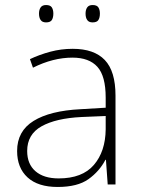

<svg xmlns="http://www.w3.org/2000/svg" viewBox="-20 -733 561 763"><path d="M269 -539Q354 -539 396.5 -494.5Q439 -450 439 -353V0H408L401 -98H399Q375 -52 331.5 -21Q288 10 209 10Q131 10 89.5 -28Q48 -66 48 -133Q48 -212 113.5 -252.5Q179 -293 300 -299L400 -305V-345Q400 -431 367 -467.5Q334 -504 268 -504Q191 -504 111 -464L99 -498Q137 -516 180 -527.5Q223 -539 269 -539ZM304 -268Q202 -263 145 -231Q88 -199 88 -133Q88 -81 121 -52.5Q154 -24 213 -24Q307 -24 353 -77.5Q399 -131 400 -219V-272ZM135 -679Q135 -694 141.5 -703.5Q148 -713 163 -713Q180 -713 186 -703.5Q192 -694 192 -679Q192 -663 186 -653.5Q180 -644 163 -644Q148 -644 141.5 -653.5Q135 -663 135 -679ZM320 -679Q320 -694 326.5 -703.5Q333 -713 348 -713Q365 -713 371 -703.5Q377 -694 377 -679Q377 -663 371 -653.5Q365 -644 348 -644Q333 -644 326.5 -653.5Q320 -663 320 -679Z"/></svg>

Font: Noto Sans ExtraLight
Style: Regular
Weight: 200
Designer: Monotype Design Team
Foundry: Monotype Imaging Inc.
Version: Version 2.007